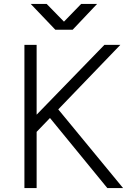

<svg xmlns="http://www.w3.org/2000/svg" viewBox="-20 -955 650 975"><path d="M112 -317 510 -727H591L155 -274ZM104 -727H166V0H104ZM223 -369 264 -414 605 0H525ZM266 -805 392 -935H473L349 -804H266ZM136 -935H217L344 -805V-804H261Z"/></svg>

Font: 寒蝉端黑体 Light
Style: Regular
Weight: 300
Designer: ChillDuanSans {Warren2060}; 
Source Han Sans {Ryoko NISHIZUKA 西塚涼子 (kana, bopomofo & ideographs); Paul D. Hunt (Latin, G
Foundry: ChillType&Adobe
Version: Version 1.300;Glyphs 3.3 (3306)